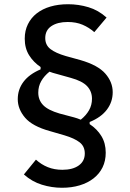

<svg xmlns="http://www.w3.org/2000/svg" viewBox="-20 -730 617 908"><path d="M480 -8Q480 31 465 61.5Q450 92 422.5 113.5Q395 135 357 146.5Q319 158 273 158Q225 158 178 143.5Q131 129 93 95L150 25Q175 48 206 60.5Q237 73 275 73Q324 73 352.5 52.5Q381 32 381 -4Q381 -38 356.5 -57Q332 -76 285 -90L216 -110Q133 -133 98.5 -173.5Q64 -214 64 -261Q64 -307 91 -343Q118 -379 172 -402V-413Q138 -436 117.5 -469Q97 -502 97 -547Q97 -585 112 -615.5Q127 -646 154 -667Q181 -688 218.5 -699Q256 -710 302 -710Q351 -710 398 -696Q445 -682 484 -647L426 -578Q401 -600 370.5 -613Q340 -626 300 -626Q252 -626 223 -606.5Q194 -587 194 -550Q194 -517 218.5 -498Q243 -479 291 -465L360 -446Q443 -422 478 -382Q513 -342 513 -294Q513 -248 485.5 -211.5Q458 -175 404 -153V-143Q439 -120 459.5 -86.5Q480 -53 480 -8ZM415 -263Q415 -298 392 -322.5Q369 -347 314 -362L246 -381Q238 -383 230 -385.5Q222 -388 214 -391Q189 -371 175 -346.5Q161 -322 161 -292Q161 -257 184 -233Q207 -209 262 -193L330 -175Q345 -171 362 -164Q387 -184 401 -208.5Q415 -233 415 -263Z"/></svg>

Font: IBM Plex Sans Arabic Medm
Style: Regular
Weight: 500
Designer: Mike Abbink, Paul van der Laan, Pieter van Rosmalen, Wael Morcos, Khajak Apelian
Foundry: Bold Monday
Version: Version 1.005